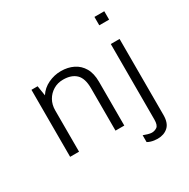

<svg xmlns="http://www.w3.org/2000/svg" viewBox="-196 -901 1251 1268"><g transform="rotate(-30 429.0 -267.0)"><path d="M88 0V-511H135L147 -435Q174 -477 220.5 -499Q267 -521 317 -521Q370 -521 411.5 -500.5Q453 -480 477 -439Q501 -398 501 -334V0H434V-323Q434 -399 399.5 -432Q365 -465 302 -465Q260 -465 227 -445Q194 -425 175 -391.5Q156 -358 156 -315V0ZM649 186Q637 186 623 184Q609 182 596.5 178Q584 174 574 168V116Q586 121 605.5 126.5Q625 132 636 132Q657 132 675 120Q693 108 693 64V-511H760V69Q760 130 729 158Q698 186 649 186ZM689 -656V-720H764V-656Z"/></g></svg>

Font: Chivo ExtraLight
Style: Regular
Weight: 250
Designer: Hector Gatti
Foundry: Omnibus-Type
Version: Version 2.002